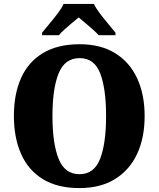

<svg xmlns="http://www.w3.org/2000/svg" viewBox="-20 -951 810 981"><path d="M386 10Q273 10 198.5 -36Q124 -82 87.5 -165Q51 -248 51 -359Q51 -470 87.5 -552Q124 -634 199 -679.5Q274 -725 387 -725Q494 -725 568 -679.5Q642 -634 680.5 -551.5Q719 -469 719 -358Q719 -247 680.5 -164.5Q642 -82 567.5 -36Q493 10 386 10ZM386 -61Q461 -61 491.5 -139.5Q522 -218 522 -358Q522 -498 492 -576Q462 -654 387 -654Q311 -654 279.5 -576Q248 -498 248 -358Q248 -218 279.5 -139.5Q311 -61 386 -61ZM195 -784Q210 -803 232 -829Q254 -855 274.5 -882Q295 -909 305 -931H460Q470 -909 490.5 -882Q511 -855 533 -829Q555 -803 570 -784V-771H484Q476 -781 457 -798Q438 -815 417 -832.5Q396 -850 382 -862Q367 -850 347 -833Q327 -816 308.5 -799.5Q290 -783 281 -771H195Z"/></svg>

Font: Noto Serif Thai SemiCondensed Black
Style: Regular
Weight: 900
Width: 4
Designer: Monotype Design Team
Foundry: Monotype Imaging Inc.
Version: Version 2.002; ttfautohint (v1.8.4.7-5d5b)